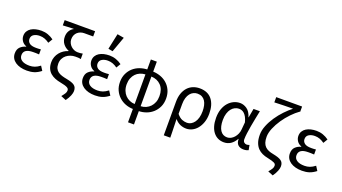

<svg xmlns="http://www.w3.org/2000/svg" viewBox="-69 -1443 4095 2301"><g transform="rotate(20 1978.0 -293.0)"><path d="M251 12Q206 12 168.5 2Q131 -8 103.5 -27Q76 -46 61 -73Q46 -100 46 -134Q46 -187 75.5 -215.5Q105 -244 147 -255V-259Q109 -273 89.5 -303Q70 -333 70 -367Q70 -400 85 -425Q100 -450 125.5 -466Q151 -482 184.5 -490Q218 -498 256 -498Q300 -498 339.5 -484Q379 -470 413 -445L380 -390Q351 -411 321.5 -422Q292 -433 258 -433Q213 -433 182.5 -414Q152 -395 152 -357Q152 -324 178 -303Q204 -282 263 -282Q277 -282 291 -282.5Q305 -283 324 -285V-221Q302 -223 284 -223Q266 -223 248 -223Q128 -223 128 -141Q128 -100 162.5 -77Q197 -54 260 -54Q295 -54 326.5 -65Q358 -76 393 -103L428 -48Q384 -14 343 -1Q302 12 251 12Z M811 184 745 157Q771 125 782 107Q793 89 793 69Q793 58 788 49.5Q783 41 770.5 34Q758 27 736.5 20.5Q715 14 682 8Q643 1 609 -12.5Q575 -26 549 -48Q523 -70 508 -103.5Q493 -137 493 -185Q493 -221 505 -252.5Q517 -284 537.5 -309Q558 -334 585 -352Q612 -370 642 -379V-383Q597 -401 569 -437.5Q541 -474 541 -527Q541 -569 560 -601Q579 -633 613 -650Q593 -650 577 -650Q561 -650 545.5 -649Q530 -648 512.5 -647Q495 -646 472 -645V-712H860V-645H746Q722 -645 700 -637Q678 -629 661 -614Q644 -599 634 -576.5Q624 -554 624 -525Q624 -499 635 -476.5Q646 -454 664 -437.5Q682 -421 704 -412Q726 -403 748 -403Q768 -403 780.5 -404Q793 -405 813 -409V-339Q793 -344 778 -344.5Q763 -345 743 -345Q712 -345 682.5 -335Q653 -325 629.5 -306Q606 -287 592 -259Q578 -231 578 -196Q578 -160 589.5 -136Q601 -112 622 -97Q643 -82 671.5 -73Q700 -64 734 -58Q770 -51 795.5 -42.5Q821 -34 837 -22Q853 -10 860.5 7.5Q868 25 868 50Q868 73 854.5 107.5Q841 142 811 184Z M1119 12Q1074 12 1036.5 2Q999 -8 971.5 -27Q944 -46 929 -73Q914 -100 914 -134Q914 -187 943.5 -215.5Q973 -244 1015 -255V-259Q977 -273 957.5 -303Q938 -333 938 -367Q938 -400 953 -425Q968 -450 993.5 -466Q1019 -482 1052.5 -490Q1086 -498 1124 -498Q1168 -498 1207.5 -484Q1247 -470 1281 -445L1248 -390Q1219 -411 1189.5 -422Q1160 -433 1126 -433Q1081 -433 1050.5 -414Q1020 -395 1020 -357Q1020 -324 1046 -303Q1072 -282 1131 -282Q1145 -282 1159 -282.5Q1173 -283 1192 -285V-221Q1170 -223 1152 -223Q1134 -223 1116 -223Q996 -223 996 -141Q996 -100 1030.5 -77Q1065 -54 1128 -54Q1163 -54 1194.5 -65Q1226 -76 1261 -103L1296 -48Q1252 -14 1211 -1Q1170 12 1119 12ZM1082 -569 1125 -770 1210 -755 1139 -558Z M1433 -244Q1433 -200 1446.5 -165.5Q1460 -131 1483 -107Q1506 -83 1537.5 -69Q1569 -55 1604 -54V-432Q1569 -430 1537.5 -417Q1506 -404 1483 -380Q1460 -356 1446.5 -321.5Q1433 -287 1433 -244ZM1851 -244Q1851 -331 1803.5 -380Q1756 -429 1680 -432V-54Q1716 -55 1747 -69Q1778 -83 1801 -107Q1824 -131 1837.5 -165.5Q1851 -200 1851 -244ZM1604 179V9Q1554 8 1508 -9.5Q1462 -27 1426.5 -59.5Q1391 -92 1369.5 -138Q1348 -184 1348 -244Q1348 -303 1369.5 -349Q1391 -395 1426.5 -427Q1462 -459 1508 -476Q1554 -493 1604 -495V-622H1680V-495Q1731 -493 1777 -476Q1823 -459 1858.5 -427Q1894 -395 1915 -349Q1936 -303 1936 -244Q1936 -184 1914.5 -138Q1893 -92 1857.5 -59.5Q1822 -27 1775.5 -9.5Q1729 8 1680 9V179Z M2060 179V-248Q2060 -311 2077 -358Q2094 -405 2123 -436Q2152 -467 2191 -482.5Q2230 -498 2274 -498Q2377 -498 2430.5 -432Q2484 -366 2484 -250Q2484 -188 2467 -139.5Q2450 -91 2422 -57Q2394 -23 2358 -5.5Q2322 12 2284 12Q2245 12 2208 -3Q2171 -18 2137 -57Q2138 -24 2139 4.5Q2140 33 2140.5 61Q2141 89 2142 118Q2143 147 2143 179ZM2269 -57Q2296 -57 2319.5 -70.5Q2343 -84 2361 -108.5Q2379 -133 2389 -169Q2399 -205 2399 -250Q2399 -290 2391.5 -323Q2384 -356 2368.5 -379.5Q2353 -403 2329 -416Q2305 -429 2271 -429Q2244 -429 2220 -417.5Q2196 -406 2178 -383.5Q2160 -361 2149.5 -327Q2139 -293 2139 -247V-123Q2173 -82 2205 -69.5Q2237 -57 2269 -57Z M2764 12Q2722 12 2688 -4Q2654 -20 2629 -51.5Q2604 -83 2590.5 -128.5Q2577 -174 2577 -234Q2577 -297 2594.5 -346Q2612 -395 2641.5 -428.5Q2671 -462 2709.5 -480Q2748 -498 2790 -498Q2835 -498 2877 -469Q2919 -440 2940 -371H2942L2963 -486H3044Q3034 -438 3023.5 -385.5Q3013 -333 3004 -282Q2995 -231 2989 -185.5Q2983 -140 2983 -107Q2983 -82 2997 -69Q3011 -56 3031 -56Q3039 -56 3048 -58.5Q3057 -61 3065 -64L3077 -1Q3066 4 3051 8Q3036 12 3014 12Q2970 12 2944 -12Q2918 -36 2918 -87H2915Q2859 12 2764 12ZM2781 -57Q2805 -57 2828 -69Q2851 -81 2869 -101.5Q2887 -122 2899 -149.5Q2911 -177 2913 -208L2921 -299Q2911 -339 2897 -364Q2883 -389 2867 -403.5Q2851 -418 2833.5 -423.5Q2816 -429 2799 -429Q2773 -429 2748 -416.5Q2723 -404 2704 -380Q2685 -356 2673.5 -319.5Q2662 -283 2662 -235Q2662 -150 2693 -103.5Q2724 -57 2781 -57Z M3451 184 3385 157Q3411 125 3422 107Q3433 89 3433 69Q3433 58 3428.5 49.5Q3424 41 3411.5 34.5Q3399 28 3377.5 21.5Q3356 15 3322 8Q3285 1 3252 -14Q3219 -29 3194 -55Q3169 -81 3154 -121.5Q3139 -162 3139 -222Q3139 -278 3163.5 -339Q3188 -400 3227 -457.5Q3266 -515 3313.5 -565Q3361 -615 3407 -650Q3386 -650 3355.5 -650Q3325 -650 3292 -649Q3259 -648 3226.5 -647Q3194 -646 3170 -645V-712H3500V-645H3495Q3448 -612 3400 -562Q3352 -512 3313 -454.5Q3274 -397 3249 -337Q3224 -277 3224 -226Q3224 -183 3234 -153.5Q3244 -124 3263 -105Q3282 -86 3309 -75Q3336 -64 3370 -58Q3405 -51 3431 -42.5Q3457 -34 3474 -22Q3491 -10 3499 7.5Q3507 25 3507 50Q3507 73 3494 107.5Q3481 142 3451 184Z M3759 12Q3714 12 3676.5 2Q3639 -8 3611.5 -27Q3584 -46 3569 -73Q3554 -100 3554 -134Q3554 -187 3583.5 -215.5Q3613 -244 3655 -255V-259Q3617 -273 3597.5 -303Q3578 -333 3578 -367Q3578 -400 3593 -425Q3608 -450 3633.5 -466Q3659 -482 3692.5 -490Q3726 -498 3764 -498Q3808 -498 3847.5 -484Q3887 -470 3921 -445L3888 -390Q3859 -411 3829.5 -422Q3800 -433 3766 -433Q3721 -433 3690.5 -414Q3660 -395 3660 -357Q3660 -324 3686 -303Q3712 -282 3771 -282Q3785 -282 3799 -282.5Q3813 -283 3832 -285V-221Q3810 -223 3792 -223Q3774 -223 3756 -223Q3636 -223 3636 -141Q3636 -100 3670.5 -77Q3705 -54 3768 -54Q3803 -54 3834.5 -65Q3866 -76 3901 -103L3936 -48Q3892 -14 3851 -1Q3810 12 3759 12Z"/></g></svg>

Font: Source Sans Pro
Style: Regular
Weight: 400
Designer: Paul D. Hunt
Foundry: Adobe Systems Incorporated
Version: Version 2.021;PS 2.000;hotconv 1.0.86;makeotf.lib2.5.63406